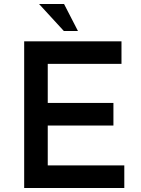

<svg xmlns="http://www.w3.org/2000/svg" viewBox="-20 -933 698 953"><path d="M100 -728H583V-616H217V-422H543V-310H217V-112H597V0H100ZM174 -913H298L367 -779H297Z"/></svg>

Font: Josefin Sans Thin SemiBold
Style: Regular
Weight: 600
Version: Version 2.000